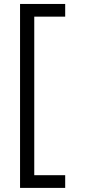

<svg xmlns="http://www.w3.org/2000/svg" viewBox="-20 -752 420 946"><path d="M78.8 -732.5H301.2V-670H148.8V111.2H301.2V173.8H78.8Z"/></svg>

Font: Cambay
Style: Regular
Weight: 400
Version: Version 1.180;PS 001.180;hotconv 1.0.70;makeotf.lib2.5.58329